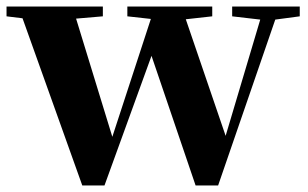

<svg xmlns="http://www.w3.org/2000/svg" viewBox="-29 -566 942 588"><path d="M682 -516 768 -506 662 -150 540 -507 621 -516V-546H361V-516L433 -508L315 -147L204 -509L286 -516V-546H-9V-516L40 -510L223 2H291L435 -395L570 2H639L814 -506L889 -516V-546H682Z"/></svg>

Font: Noto Serif SC Black
Style: Regular
Weight: 900
Designer: Ryoko NISHIZUKA 西塚涼子 (kana & ideographs); Frank Grießhammer (Latin, Greek & Cyrillic); Wenlong ZHANG 张文龙 (bopomofo); San
Foundry: Adobe
Version: Version 2.001;hotconv 1.1.0;makeotfexe 2.6.0